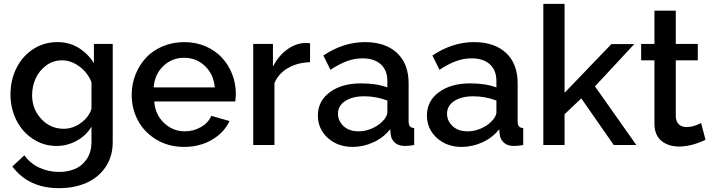

<svg xmlns="http://www.w3.org/2000/svg" viewBox="-20 -750 3679 993"><path d="M34.2 -261.2Q34.2 -335.4 64.7 -397.2Q95.2 -459 151.1 -495.6Q207 -532.2 276.9 -532.2Q337.4 -532.2 385.5 -503.2Q433.6 -474.1 465.8 -423.8V-522.9H563V-15.1Q563 58.6 526.4 113.3Q489.7 168 427.2 195.6Q364.7 223.1 285.2 223.1Q127 223.1 43.9 110.8L106 53.2Q135.3 94.7 182.9 116.9Q230.5 139.2 285.2 139.2Q331.5 139.2 368.7 123.3Q405.8 107.4 429.4 71.5Q453.1 35.6 453.1 -15.1V-95.2Q425.8 -48.8 376.7 -22Q327.6 4.9 272.9 4.9Q204.6 4.9 149.2 -32.2Q93.8 -69.3 64 -129.9Q34.2 -190.4 34.2 -261.2ZM453.1 -188V-325.2Q433.6 -374.5 390.6 -406.2Q347.7 -438 300.8 -438Q254.9 -438 218.8 -411.4Q182.6 -384.8 164.3 -344Q146 -303.2 146 -257.8Q146 -186 193.4 -135Q240.7 -84 309.1 -84Q357.4 -84 399.2 -114.7Q440.9 -145.5 453.1 -188Z M932.1 9.8Q852.5 9.8 790 -27.3Q727.5 -64.5 694.3 -125.5Q661.1 -186.5 661.1 -259.8Q661.1 -314.9 680.9 -364.7Q700.7 -414.6 735.4 -451.7Q770 -488.8 821.5 -510.5Q873 -532.2 933.1 -532.2Q993.2 -532.2 1043.7 -510.3Q1094.2 -488.3 1128.2 -451.4Q1162.1 -414.6 1180.9 -366.2Q1199.7 -317.9 1199.7 -265.1Q1199.7 -251.5 1196.8 -225.1H777.8Q782.7 -157.2 828.4 -114Q874 -70.8 936 -70.8Q981 -70.8 1019.5 -93Q1058.1 -115.2 1072.8 -150.9L1167 -124Q1139.2 -64 1076.2 -27.1Q1013.2 9.8 932.1 9.8ZM774.9 -297.9H1090.8Q1085 -365.7 1040.3 -408.4Q995.6 -451.2 932.1 -451.2Q869.1 -451.2 824.2 -408Q779.3 -364.7 774.9 -297.9Z M1583.5 -428.2Q1519 -426.8 1469.5 -398.2Q1419.9 -369.6 1399.4 -319.8V0H1289.6V-522.9H1391.6V-405.8Q1418.9 -459.5 1462.6 -492.2Q1506.3 -524.9 1555.7 -527.8Q1576.7 -527.8 1583.5 -526.9Z M1624 -152.8Q1624 -227.5 1686 -273.2Q1748 -318.8 1847.2 -318.8Q1926.8 -318.8 1983.4 -297.9V-331.1Q1983.4 -386.2 1949.7 -417.2Q1916 -448.2 1855 -448.2Q1813 -448.2 1773.9 -433.6Q1734.9 -418.9 1689 -389.2L1652.3 -462.9Q1756.3 -532.2 1867.2 -532.2Q1973.1 -532.2 2033.2 -476.3Q2093.3 -420.4 2093.3 -318.8V-124Q2093.3 -105.5 2099.9 -96.9Q2106.4 -88.4 2122.1 -87.9V0Q2095.7 4.9 2075.2 4.9Q2042 4.9 2023.2 -11.2Q2004.4 -27.3 2001 -51.8L1998 -82Q1964.4 -38.6 1911.9 -14.4Q1859.4 9.8 1804.2 9.8Q1726.1 9.8 1675 -36.9Q1624 -83.5 1624 -152.8ZM1957 -121.1Q1983.4 -147.5 1983.4 -169.9V-230Q1925.8 -252 1863.3 -252Q1802.7 -252 1765.4 -227.5Q1728 -203.1 1728 -162.1Q1728 -125 1756.6 -97.9Q1785.2 -70.8 1835 -70.8Q1869.1 -70.8 1902.3 -85Q1935.5 -99.1 1957 -121.1Z M2188 -152.8Q2188 -227.5 2250 -273.2Q2312 -318.8 2411.1 -318.8Q2490.7 -318.8 2547.4 -297.9V-331.1Q2547.4 -386.2 2513.7 -417.2Q2480 -448.2 2418.9 -448.2Q2377 -448.2 2337.9 -433.6Q2298.8 -418.9 2252.9 -389.2L2216.3 -462.9Q2320.3 -532.2 2431.2 -532.2Q2537.1 -532.2 2597.2 -476.3Q2657.2 -420.4 2657.2 -318.8V-124Q2657.2 -105.5 2663.8 -96.9Q2670.4 -88.4 2686 -87.9V0Q2659.7 4.9 2639.2 4.9Q2606 4.9 2587.2 -11.2Q2568.4 -27.3 2564.9 -51.8L2562 -82Q2528.3 -38.6 2475.8 -14.4Q2423.3 9.8 2368.2 9.8Q2290 9.8 2239 -36.9Q2188 -83.5 2188 -152.8ZM2521 -121.1Q2547.4 -147.5 2547.4 -169.9V-230Q2489.7 -252 2427.2 -252Q2366.7 -252 2329.3 -227.5Q2292 -203.1 2292 -162.1Q2292 -125 2320.6 -97.9Q2349.1 -70.8 2398.9 -70.8Q2433.1 -70.8 2466.3 -85Q2499.5 -99.1 2521 -121.1Z M3154.3 0 2986.3 -241.2 2899.9 -159.2V0H2790V-730H2899.9V-270L3142.1 -522H3260.3L3057.1 -303.2L3271 0Z M3628.9 -26.9Q3555.7 7.8 3492.2 7.8Q3436.5 7.8 3400.6 -21.7Q3364.7 -51.3 3364.7 -110.8V-438H3295.9V-522.9H3364.7V-694.8H3475.1V-522.9H3588.9V-438H3475.1V-146Q3476.6 -119.6 3491.7 -106.2Q3506.8 -92.8 3530.8 -92.8Q3565.4 -92.8 3606 -113.8Z"/></svg>

Font: Rawline SemiBold
Style: Regular
Weight: 600
Designer: Matt McInerney, Pablo Impallari, Rodrigo Fuenzalida
Foundry: Matt McInerney, Pablo Impallari, Rodrigo Fuenzalida
Version: Version 4.020;PS 004.020;hotconv 1.0.88;makeotf.lib2.5.64775